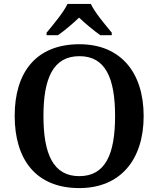

<svg xmlns="http://www.w3.org/2000/svg" viewBox="-20 -951 810 981"><path d="M218 -784V-771H276C308 -793 354 -832 384 -861C414 -832 461 -793 493 -771H551V-784C520 -822 465 -886 444 -931H325C304 -886 249 -822 218 -784ZM385 10C597 10 714 -137 714 -358C714 -580 597 -725 386 -725C163 -725 55 -580 55 -359C55 -137 163 10 385 10ZM385 -51C252 -51 202 -164 202 -358C202 -552 252 -664 386 -664C519 -664 568 -552 568 -358C568 -164 519 -51 385 -51Z"/></svg>

Font: Noto Serif SemiBold
Style: Regular
Weight: 600
Designer: Monotype Design Team
Foundry: Monotype Imaging Inc.
Version: Version 2.013